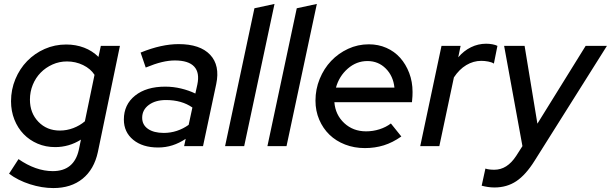

<svg xmlns="http://www.w3.org/2000/svg" viewBox="-20 -742 3102 975"><path d="M260 5Q212 5 171 -12.5Q130 -30 100 -61Q70 -92 53 -135Q36 -178 36 -228Q36 -287 58 -340Q80 -393 118 -432Q156 -471 207 -493.5Q258 -516 316 -516Q365 -516 407 -500Q449 -484 480 -453L492 -509H589L477 30Q458 118 399.5 165.5Q341 213 251 213Q193 213 132 193.5Q71 174 26 140L74 66Q117 96 161 111.5Q205 127 248 127Q302 127 335 100Q368 73 380 20L391 -33Q361 -14 328 -4.5Q295 5 260 5ZM132 -236Q132 -168 175 -123.5Q218 -79 284 -79Q319 -79 352 -91.5Q385 -104 411 -126L460 -362Q440 -393 402 -411.5Q364 -430 320 -430Q281 -430 246.5 -414.5Q212 -399 186.5 -373Q161 -347 146.5 -311.5Q132 -276 132 -236Z M783 7Q704 7 656.5 -32Q609 -71 609 -135Q609 -211 666 -256.5Q723 -302 819 -302Q860 -302 899.5 -292.5Q939 -283 972 -267L982 -312Q995 -373 966 -404Q937 -435 868 -435Q837 -435 801.5 -426.5Q766 -418 720 -399L694 -475Q748 -497 796 -507.5Q844 -518 887 -518Q996 -518 1047 -464Q1098 -410 1078 -315L1011 0H915L923 -37Q890 -15 855.5 -4Q821 7 783 7ZM702 -144Q702 -108 731.5 -87.5Q761 -67 812 -67Q846 -67 878 -77.5Q910 -88 938 -108L957 -196Q930 -215 896.5 -224.5Q863 -234 823 -234Q769 -234 735.5 -209Q702 -184 702 -144Z M1374 -722 1220 0H1123L1272 -700Z M1589 -722 1435 0H1338L1487 -700Z M2018 -49Q1974 -18 1929 -4Q1884 10 1833 10Q1779 10 1732.5 -8Q1686 -26 1653 -58Q1620 -90 1601 -134.5Q1582 -179 1582 -231Q1582 -289 1603.5 -341.5Q1625 -394 1661.5 -432.5Q1698 -471 1747.5 -494Q1797 -517 1853 -517Q1901 -517 1942 -499Q1983 -481 2012 -448.5Q2041 -416 2058 -371.5Q2075 -327 2075 -275Q2075 -265 2074.5 -254Q2074 -243 2072 -223H1678Q1683 -159 1728 -117Q1773 -75 1839 -75Q1874 -75 1907 -85.5Q1940 -96 1965 -115ZM1846 -432Q1790 -432 1746 -393.5Q1702 -355 1686 -297H1983Q1977 -356 1939 -394Q1901 -432 1846 -432Z M2114 0 2222 -509H2319L2307 -451Q2335 -484 2371.5 -502Q2408 -520 2449 -520Q2465 -520 2481 -517Q2497 -514 2506 -509L2488 -419Q2478 -426 2459.5 -429.5Q2441 -433 2424 -433Q2384 -433 2348 -411.5Q2312 -390 2285 -349L2211 0Z M2601 50 2633 0 2540 -509H2644L2709 -114L2954 -509H3062L2695 74Q2650 146 2602 178Q2554 210 2491 210Q2474 210 2457.5 207.5Q2441 205 2426 201L2445 114Q2453 117 2465 118.5Q2477 120 2490 120Q2523 120 2550.5 102.5Q2578 85 2601 50Z"/></svg>

Font: Red Hat Display Medium
Style: Italic
Weight: 500
Italic angle: -12°
Designer: Pentagram / MCKL
Foundry: Pentagram / MCKL
Version: Version 1.003; Red Hat Display Medium Italic